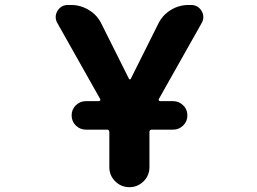

<svg xmlns="http://www.w3.org/2000/svg" viewBox="-20 -776 1040 776"><path d="M421.9 -100.6V-242.2Q421.9 -252 412.1 -252H327.1Q303.7 -252 286.6 -268.6Q269.5 -285.2 269.5 -309.6Q269.5 -334 286.6 -350.6Q303.7 -367.2 327.1 -367.2H379.9Q382.8 -367.2 384.8 -370.1Q386.7 -373 384.8 -376L211.9 -682.6Q205.1 -694.3 205.1 -707Q205.1 -719.7 211.9 -731.4Q226.6 -755.9 254.9 -755.9H267.6Q305.7 -755.9 339.4 -735.4Q373 -714.8 389.6 -680.7L501 -458Q502 -455.1 504.9 -455.1Q507.8 -455.1 508.8 -458L620.1 -680.7Q636.7 -714.8 669.9 -735.4Q703.1 -755.9 742.2 -755.9H752Q780.3 -755.9 794.9 -731.4Q801.8 -719.7 801.8 -707Q801.8 -694.3 794.9 -682.6L622.1 -376Q620.1 -373 622.1 -370.1Q624 -367.2 627 -367.2H679.7Q703.1 -367.2 720.2 -350.6Q737.3 -334 737.3 -309.6Q737.3 -285.2 720.2 -268.6Q703.1 -252 679.7 -252H593.8Q584 -252 584 -242.2V-100.6Q584 -66.4 560.1 -43Q536.1 -19.5 502.9 -19.5Q469.7 -19.5 445.8 -43Q421.9 -66.4 421.9 -100.6Z"/></svg>

Font: Rounded-X Mgen+ 1m bold
Style: Bold
Weight: 700
Designer: [Source Han Sans]
Ryoko NISHIZUKA  (kana & ideographs); Paul D. Hunt (Latin, Greek & Cyrillic); Wenlong ZHANG  (bopomofo
Version: Version 1.059.20150602